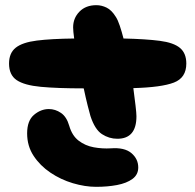

<svg xmlns="http://www.w3.org/2000/svg" viewBox="-20 -723 756 743"><path d="M434 -186Q402 -186 374.5 -204Q347 -222 330 -274Q327 -284 319.5 -313.5Q312 -343 304 -381Q202 -381 138 -387Q74 -393 44.5 -413Q15 -433 15 -477Q15 -518 41 -538.5Q67 -559 122.5 -566Q178 -573 267 -574Q263 -603 263 -617Q263 -653 287.5 -678Q312 -703 353 -703Q373 -703 392.5 -693.5Q412 -684 428 -658Q436 -646 443.5 -623.5Q451 -601 458 -574Q545 -572 598.5 -565Q652 -558 676.5 -537.5Q701 -517 701 -477Q701 -422 653 -403.5Q605 -385 496 -382Q501 -344 504.5 -314.5Q508 -285 508 -273Q508 -186 434 -186ZM352 0Q309 0 262 -14Q215 -28 175 -55Q135 -82 110 -120Q85 -158 85 -207Q85 -256 111.5 -278.5Q138 -301 169 -301Q194 -301 216 -286Q238 -271 248 -236Q259 -198 284.5 -178.5Q310 -159 343 -153Q376 -147 409 -149Q462 -153 488.5 -130.5Q515 -108 515 -75Q515 -47 492.5 -30.5Q470 -14 433 -7Q396 0 352 0Z"/></svg>

Font: Cherry Bomb One
Style: Regular
Weight: 400
Designer: satsuyako
Foundry: satsuyako
Version: Version 4.100; ttfautohint (v1.8.3)